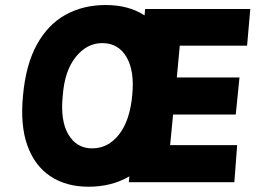

<svg xmlns="http://www.w3.org/2000/svg" viewBox="-20 -708 998 746"><path d="M324 17.5Q237 17.5 175.8 -23.2Q114.5 -64 86.2 -143.2Q58 -222.5 69.5 -338Q80.5 -457.5 123.5 -535.2Q166.5 -613 235 -650.8Q303.5 -688.5 390.5 -688.5Q479 -688.5 540.2 -649Q601.5 -609.5 630 -531.5Q658.5 -453.5 647.5 -338Q636.5 -220.5 593.8 -141.5Q551 -62.5 482.2 -22.5Q413.5 17.5 324 17.5ZM338 -131.5Q400.5 -131.5 443 -186.2Q485.5 -241 494 -340.5Q503 -433 471.2 -486.8Q439.5 -540.5 377 -540.5Q317.5 -540.5 274.2 -486.5Q231 -432.5 224 -338Q213.5 -240 245.5 -185.8Q277.5 -131.5 338 -131.5ZM480.5 0 544 -673H952.5L940 -530.5H678.5L667 -407H910.5L896 -263H652.5L641 -144H901.5L890.5 0Z"/></svg>

Font: Karla ExtraBold
Style: Italic
Weight: 800
Italic angle: -8°
Designer: Jonathan Pinhorn
Version: Version 2.004;gftools[0.9.33]